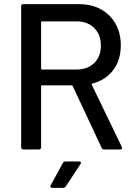

<svg xmlns="http://www.w3.org/2000/svg" viewBox="-20 -720 653 925"><path d="M470 -7 330 -306Q329 -309 326 -309H182Q178 -309 178 -305V-10Q178 0 168 0H92Q82 0 82 -10V-690Q82 -700 92 -700H361Q421 -700 466.5 -675Q512 -650 537 -605Q562 -560 562 -501Q562 -431 525.5 -382.5Q489 -334 424 -317Q420 -315 422 -312L567 -12Q568 -10 568 -7Q568 0 560 0H481Q473 0 470 -7ZM178 -613V-389Q178 -385 182 -385H349Q402 -385 434 -416.5Q466 -448 466 -500Q466 -553 434 -585Q402 -617 349 -617H182Q178 -617 178 -613ZM224 173 283 65Q286 58 295 58H362Q368 58 369.5 61.5Q371 65 368 70L297 178Q292 185 285 185H232Q226 185 223.5 181.5Q221 178 224 173Z"/></svg>

Font: Amber EN Medium
Style: Regular
Weight: 500
Designer: Jeremy Tribby
Foundry: Tribby Type Co.
Version: Version 1.403 November 24, 2021